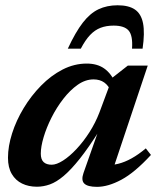

<svg xmlns="http://www.w3.org/2000/svg" viewBox="-20 -714 618 746"><path d="M304.5 -42 363 -208H367Q324 -140 289.8 -97Q255.5 -54 227.2 -30.2Q199 -6.5 173.8 2.5Q148.5 11.5 123.5 11.5Q91 11.5 65.8 -0.8Q40.5 -13 25.8 -38Q11 -63 11 -101Q11 -145.5 27 -195.8Q43 -246 72 -294Q101 -342 139.5 -381.2Q178 -420.5 223.2 -443.8Q268.5 -467 317 -467Q357.5 -467 384.5 -448.2Q411.5 -429.5 429.5 -390L411 -358.5Q402 -381.5 385 -393.5Q368 -405.5 343.5 -405.5Q312 -405.5 282.2 -384.8Q252.5 -364 226.2 -330.2Q200 -296.5 180.2 -257.2Q160.5 -218 149.5 -181Q138.5 -144 138.5 -117Q138.5 -94.5 149.5 -84.2Q160.5 -74 181 -74Q199.5 -74 225 -90.2Q250.5 -106.5 277.2 -135Q304 -163.5 327.5 -200.2Q351 -237 366.5 -277.5L416.5 -412L476.5 -459H554L412.5 -36.5L391.5 -72.5Q415 -71.5 440 -77.8Q465 -84 491.5 -98.8Q518 -113.5 546.5 -137.5L566.5 -112Q503.5 -43.5 451.8 -15.8Q400 12 357 12Q320.5 12 307.5 -0.8Q294.5 -13.5 304.5 -42ZM421.5 -614.5Q393 -614.5 370.8 -606Q348.5 -597.5 330 -578Q311.5 -558.5 294 -525H243.5Q273.5 -589.5 301.8 -626Q330 -662.5 362.8 -678Q395.5 -693.5 437 -693.5Q480 -693.5 504.2 -677Q528.5 -660.5 535.8 -623.5Q543 -586.5 534 -525H493Q496.5 -575.5 480 -595Q463.5 -614.5 421.5 -614.5Z"/></svg>

Font: Newsreader SemiBold
Style: Italic
Weight: 600
Italic angle: -17°
Designer: Hugues Gentile
Foundry: Production Type
Version: Version 1.003